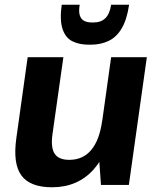

<svg xmlns="http://www.w3.org/2000/svg" viewBox="-20 -782 669 812"><path d="M202 -215Q194 -158 211 -132Q228 -106 273 -106Q331 -106 366 -148Q401 -190 412 -271L473 -346L465 -287Q444 -142 376.5 -66Q309 10 200 10Q107 10 70.5 -40Q34 -90 49 -197L97 -540H248ZM525 0H407L396 -154L450 -540H601ZM355 -593Q315 -593 286 -607.5Q257 -622 244.5 -659.5Q232 -697 241 -762H317Q312 -732 318 -715.5Q324 -699 337.5 -693Q351 -687 368 -687H376Q407 -687 425.5 -705Q444 -723 450 -762H526Q517 -700 495 -662.5Q473 -625 439.5 -609Q406 -593 364 -593Z"/></svg>

Font: Pathway Extreme SemiCondensed
Style: Bold Italic
Weight: 700
Width: 4
Italic angle: -8°
Version: Version 1.001;gftools[0.9.26]